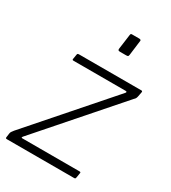

<svg xmlns="http://www.w3.org/2000/svg" viewBox="-183 -836 827 929"><g transform="rotate(30 231.0 -371.0)"><path d="M6 0Q1 0 -0.5 -2Q-2 -4 -1 -9L2 -31Q3 -37 6.5 -41.5Q10 -46 15 -53L389 -480Q393 -484 392.5 -487Q392 -490 387 -490H95Q90 -490 89 -492Q88 -494 89 -499L93 -523Q94 -528 96.5 -529Q99 -530 102 -530H452Q457 -530 457 -524L452 -498Q451 -492 448.5 -486.5Q446 -481 440 -476L67 -50Q63 -45 63.5 -43Q64 -41 68 -41H388Q396 -41 394 -34L390 -9Q389 -5 388 -2.5Q387 0 381 0H6ZM326 -730 316 -651Q315 -644 312.5 -642Q310 -640 302 -640H268Q260 -640 258 -643Q256 -646 257 -652L268 -733Q269 -739 270.5 -740.5Q272 -742 277 -742H318Q323 -742 325.5 -739Q328 -736 326 -730Z"/></g></svg>

Font: Libre Franklin Thin ExtraLight
Style: Italic
Weight: 250
Italic angle: -8°
Version: Version 3.000